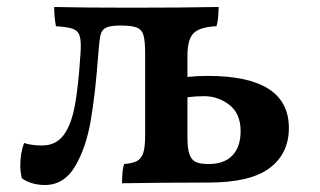

<svg xmlns="http://www.w3.org/2000/svg" viewBox="-20 -522 914 549"><path d="M806 -156Q806 -83 751 -41.5Q696 0 576 0Q449 0 329 2Q329 -37 335 -53Q359 -55 371.5 -61.5Q384 -68 389.5 -84.5Q395 -101 395 -135V-368Q395 -404 390.5 -420.5Q386 -437 371.5 -443Q357 -449 325 -449Q296 -449 283.5 -443Q271 -437 267.5 -422Q264 -407 261 -368Q253 -256 239.5 -177.5Q226 -99 194.5 -46Q163 7 108 7Q87 7 69 1Q51 -5 42 -13Q38 -33 38 -47Q38 -85 49 -113Q71 -106 100 -106Q139 -106 161 -134.5Q183 -163 193.5 -217.5Q204 -272 210 -367Q211 -377 211 -392Q211 -414 205.5 -425Q200 -436 185.5 -440.5Q171 -445 140 -447Q135 -472 135 -502Q215 -500 358 -500Q495 -500 605 -502Q605 -466 599 -447Q552 -445 534 -427.5Q516 -410 516 -364V-302Q543 -305 574 -305Q806 -305 806 -156ZM668 -147Q668 -197 636 -222Q604 -247 563 -247Q541 -247 516 -244V-129Q516 -96 522 -80Q528 -64 540.5 -58.5Q553 -53 577 -53Q621 -53 644.5 -77.5Q668 -102 668 -147Z"/></svg>

Font: Vollkorn SC SemiBold
Style: Regular
Weight: 600
Designer: Friedrich Althausen
Foundry: Friedrich Althausen
Version: Version 4.015